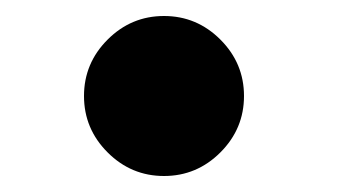

<svg xmlns="http://www.w3.org/2000/svg" viewBox="-20 -733 425 240"><path d="M85 -513ZM185 -713Q226 -713 255.5 -683.5Q285 -654 285 -613Q285 -572 255.5 -542.5Q226 -513 185 -513Q144 -513 114.5 -542.5Q85 -572 85 -613Q85 -654 114.5 -683.5Q144 -713 185 -713Z"/></svg>

Font: Martel Sans Black
Style: Regular
Weight: 900
Designer: Dan Reynolds and Mathieu Réguer
Foundry: Dan Reynolds and Mathieu Réguer
Version: Version 1.002; ttfautohint (v1.1) -l 5 -r 5 -G 72 -x 0 -D la